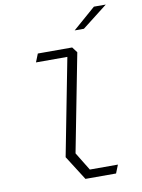

<svg xmlns="http://www.w3.org/2000/svg" viewBox="-103 -1046 826 1115"><g transform="rotate(-10 310.0 -488.0)"><path d="M308.5 0H489L508.5 -49H343L277.5 -156L389.5 -732.5L365 -765H162.5L143 -716H328L217 -144ZM396.5 -860 530.5 -976.5H600.5L451 -860Z"/></g></svg>

Font: Monaspace Krypton ExtraLight
Style: Italic
Weight: 200
Italic angle: -11°
Designer: Riley Cran & the Lettermatic Team
Foundry: Lettermatic
Version: Version 1.101 (Monaspace Krypton)